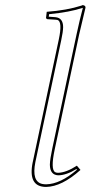

<svg xmlns="http://www.w3.org/2000/svg" viewBox="-20 -718 354 750"><path d="M209.5 -563Q224.6 -633.8 204.6 -640.1Q200.2 -641.1 196.3 -641.1L164.6 -643.1Q160.2 -645 159.7 -647.9L162.6 -671.9Q241.2 -677.7 298.8 -696.3Q301.8 -697.3 303.2 -698.2Q314.9 -696.3 314 -688Q313.5 -686 289.1 -583L193.8 -134.8Q176.8 -55.2 195.8 -45.4Q200.2 -43 207 -43Q238.8 -43.9 280.3 -70.8L294.4 -54.2Q221.2 11.2 160.2 12.2Q87.9 12.2 107.9 -85Q108.4 -86.4 108.4 -86.9ZM219.2 -561 118.2 -85Q103 -8.8 145 0.5Q152.3 2 160.2 2Q215.8 1 280.8 -55.2L278.3 -57.6Q238.8 -33.2 207 -33.2Q175.3 -34.7 174.8 -74.7Q175.3 -96.2 184.1 -137.2L279.3 -585Q292 -644 303.7 -687.5Q252.4 -670.4 171.9 -662.6L170.4 -652.8L196.3 -650.9Q226.6 -648.4 226.6 -611.8Q226.1 -592.8 219.2 -561Z"/></svg>

Font: Linux Biolinum Outline O
Style: Italic
Weight: 400
Italic angle: -12°
Designer: Philipp H. Poll
Foundry: Philipp H. Poll
Version: Version 0.6.2